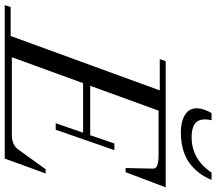

<svg xmlns="http://www.w3.org/2000/svg" viewBox="-106 -822 892 791"><g transform="rotate(90 339.5 -426.0)"><path d="M489.3 -725.6Q444.3 -725.6 417 -742.4Q389.6 -759.3 389.6 -790.5Q389.6 -818.8 409.7 -852.1H439Q429.2 -810.1 446.3 -790Q463.4 -770 509.3 -770Q599.1 -770 654.8 -852.1H684.6Q674.8 -828.1 660.6 -807.6Q646.5 -787.1 623.8 -767.6Q601.1 -748 566.4 -736.8Q531.7 -725.6 489.3 -725.6ZM-35.6 0 -27.3 -24.4H91.8L315.9 -638.7H187L195.3 -663.1H715.3L652.8 -498H635.7L638.2 -611.3Q638.7 -623 624.8 -628.4Q610.8 -633.8 579.6 -633.8H399.4L296.9 -352.1H500.5L534.7 -451.7H562L478 -210H451.2L490.2 -322.8H286.1L179.2 -29.3H499.5Q540 -29.3 559.1 -55.2L640.6 -168.5H658.2L596.7 0Z"/></g></svg>

Font: Elstob 18pt
Style: Italic
Weight: 400
Italic angle: -20°
Designer: Peter S. Baker
Version: Version 1.015